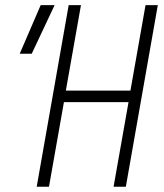

<svg xmlns="http://www.w3.org/2000/svg" viewBox="-20 -713 626 733"><path d="M413.6 0 470.7 -323.2H224.1L167 0H120.1L242.2 -693.4H289.1L231.4 -367.2H478L535.6 -693.4H582.5L460.4 0ZM55.2 -507.8 135.3 -693.4H188.5L101.1 -507.8Z"/></svg>

Font: Cascadia Code NF ExtraLight
Style: Italic
Weight: 200
Italic angle: -10°
Monospace: yes
Designer: Aaron Bell
Foundry: Saja Typeworks
Version: Version 2404.023; ttfautohint (v1.8.4)